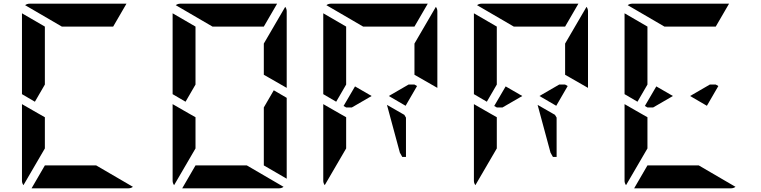

<svg xmlns="http://www.w3.org/2000/svg" viewBox="-20 -1020 4120 1040"><path d="M223 -302V-216L107 -17Q99 -28 99 -41V-456L158 -422L186 -406L223 -385ZM169 -469 99 -510V-948L223 -876V-698V-590V-562ZM315 -876 116 -992Q127 -1000 140 -1000H346H470H665L593 -876H554H470H346ZM501 -124 700 -8Q689 0 676 0H470H346H151L223 -124H262H346H470Z M1409 -698V-784L1525 -983Q1533 -972 1533 -959V-544L1409 -615ZM1463 -531 1533 -490V-52L1409 -124V-138V-170V-302V-396V-438ZM1039 -302V-216L923 -17Q915 -28 915 -41V-456L974 -422L1002 -406L1039 -385ZM985 -469 915 -510V-948L1039 -876V-698V-590V-562ZM1131 -876 932 -992Q943 -1000 956 -1000H1162H1286H1481L1409 -876H1370H1286H1162ZM1317 -124 1516 -8Q1505 0 1492 0H1286H1162H967L1039 -124H1078H1162H1286Z M2225 -698V-784L2341 -983Q2349 -972 2349 -959V-544L2225 -615ZM2179 -383V-170H2159L2146 -193L2076 -452L2170 -398ZM1903 -552 1993 -500 1886 -438H1855L1841 -446ZM1855 -302V-216L1739 -17Q1731 -28 1731 -41V-456L1790 -422L1818 -406L1855 -385ZM1801 -469 1731 -510V-948L1855 -876V-698V-590V-562ZM1947 -876 1748 -992Q1759 -1000 1772 -1000H1978H2102H2297L2225 -876H2186H2102H1978ZM2239 -554 2177 -447 2086 -500 2193 -562H2225Z M3041 -698V-784L3157 -983Q3165 -972 3165 -959V-544L3041 -615ZM2995 -383V-170H2975L2962 -193L2892 -452L2986 -398ZM2719 -552 2809 -500 2702 -438H2671L2657 -446ZM2671 -302V-216L2555 -17Q2547 -28 2547 -41V-456L2606 -422L2634 -406L2671 -385ZM2617 -469 2547 -510V-948L2671 -876V-698V-590V-562ZM2763 -876 2564 -992Q2575 -1000 2588 -1000H2794H2918H3113L3041 -876H3002H2918H2794ZM3055 -554 2993 -447 2902 -500 3009 -562H3041Z M3535 -552 3625 -500 3518 -438H3487L3473 -446ZM3487 -302V-216L3371 -17Q3363 -28 3363 -41V-456L3422 -422L3450 -406L3487 -385ZM3433 -469 3363 -510V-948L3487 -876V-698V-590V-562ZM3579 -876 3380 -992Q3391 -1000 3404 -1000H3610H3734H3929L3857 -876H3818H3734H3610ZM3765 -124 3964 -8Q3953 0 3940 0H3734H3610H3415L3487 -124H3526H3610H3734ZM3871 -554 3809 -447 3718 -500 3825 -562H3857Z"/></svg>

Font: DSEG14 Modern Mini
Style: Bold
Weight: 700
Designer: Keshikan(Twitter:@keshinomi_88pro)
Version: Version 0.46